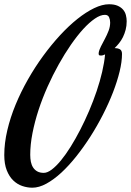

<svg xmlns="http://www.w3.org/2000/svg" viewBox="-45 -771 616 903"><path d="M550.8 -670.9Q550.8 -649.4 545.9 -630.9Q541 -612.3 533.2 -596.4Q525.4 -580.6 515.1 -567.9Q504.9 -555.2 494.1 -544.9Q507.8 -544.9 518.3 -539.6Q528.8 -534.2 528.8 -517.1Q528.8 -481 517.6 -434.6Q506.3 -388.2 486.6 -337.2Q466.8 -286.1 439.7 -232.9Q412.6 -179.7 380.9 -129.9Q349.1 -80.1 314.2 -36.1Q279.3 7.8 243.7 40.8Q208 73.7 173.1 92.8Q138.2 111.8 106.9 111.8Q83.5 111.8 59.8 103.8Q36.1 95.7 17.3 77.6Q-1.5 59.6 -13.2 30Q-24.9 0.5 -24.9 -42Q-24.9 -97.7 -10.7 -158Q3.4 -218.3 28.3 -278.6Q53.2 -338.9 86.4 -397.2Q119.6 -455.6 158 -508.1Q196.3 -560.5 237.5 -605.2Q278.8 -649.9 319.3 -682.1Q359.9 -714.4 397.9 -732.7Q436 -751 467.8 -751Q492.2 -751 508.3 -743.9Q524.4 -736.8 533.9 -725.6Q543.5 -714.4 547.1 -700Q550.8 -685.5 550.8 -670.9ZM161.1 42Q177.7 42 198.5 26.4Q219.2 10.7 241.7 -16.6Q264.2 -43.9 287.4 -81.1Q310.5 -118.2 332.5 -160.9Q354.5 -203.6 374.3 -250Q394 -296.4 409.7 -342.8Q425.3 -389.2 435.5 -433.1Q445.8 -477.1 449.2 -515.1Q443.8 -512.2 439 -511Q434.1 -509.8 431.2 -509.8Q424.3 -509.8 421.6 -511.2Q418.9 -512.7 418.9 -521Q420.9 -535.6 429.7 -552.7Q438.5 -569.8 448.2 -588.1Q458 -606.4 465.6 -626Q473.1 -645.5 473.1 -665Q473.1 -678.7 468 -689.9Q462.9 -701.2 448.2 -701.2Q427.2 -701.2 401.1 -683.3Q375 -665.5 346.4 -634.3Q317.9 -603 288.3 -560.3Q258.8 -517.6 231 -467.8Q203.1 -418 178.7 -363.3Q154.3 -308.6 136.2 -253.4Q118.2 -198.2 107.7 -144.5Q97.2 -90.8 97.2 -43Q97.2 -24.9 100.3 -9.5Q103.5 5.9 111.1 17.3Q118.7 28.8 130.9 35.4Q143.1 42 161.1 42Z"/></svg>

Font: Mervale Script
Style: Regular
Weight: 400
Designer: Astigmatic (AOETI)
Foundry: Astigmatic (AOETI)
Version: Version 1.000